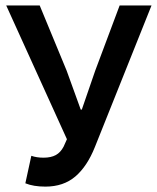

<svg xmlns="http://www.w3.org/2000/svg" viewBox="-20 -674 577 706"><path d="M147 12.2Q103 12.2 73.2 0L95.2 -101.1Q114.7 -94.2 140.1 -94.2Q167.5 -94.2 185.1 -103.8Q202.6 -113.3 213.9 -134.8L226.1 -162.1L2.9 -653.8H126L225.1 -414.1L276.9 -271H280.8L330.1 -414.1L419.9 -653.8H537.1L329.1 -133.8Q300.8 -62.5 257.1 -25.1Q213.4 12.2 147 12.2Z"/></svg>

Font: Source Sans 3 Semibold
Style: Regular
Weight: 600
Designer: Paul D. Hunt
Foundry: Adobe
Version: Version 3.052;hotconv 1.1.0;makeotfexe 2.6.0